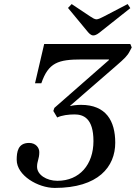

<svg xmlns="http://www.w3.org/2000/svg" viewBox="-20 -908 667 943"><path d="M314 -869 405 -759C416 -745 426 -734 438 -734C451 -734 462 -742 480 -757L620 -868L607 -888L490 -827C477 -820 462 -813 454 -813C445 -813 434 -820 422 -828L332 -888ZM62 -123C62 -46 167 15 249 15C463 15 546 -89 546 -207C546 -314 501 -393 378 -393C357 -393 333 -390 326 -387L325 -389L552 -586C590 -619 606 -634 617 -656L627 -675L620 -692H197L152 -499H183C218 -601 266 -616 382 -616H515V-613L247 -378L242 -363L261 -331C284 -342 317 -346 346 -346C389 -346 439 -328 439 -215C439 -100 371 -20 262 -20C208 -20 162 -50 162 -89C162 -117 173 -127 173 -161C173 -182 156 -206 123 -206C68 -206 62 -162 62 -123Z"/></svg>

Font: Heuristica
Style: Italic
Weight: 400
Italic angle: -13°
Version: Version 1.0.1